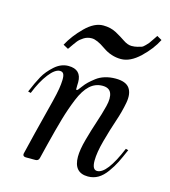

<svg xmlns="http://www.w3.org/2000/svg" viewBox="-98 -709 707 798"><g transform="rotate(15 255.0 -309.5)"><path d="M136 -481 114 -493Q137 -536 176 -574.5Q215 -613 253 -613Q285 -613 309 -600Q333 -587 352 -574Q371 -561 388 -561Q401 -561 412.5 -564Q424 -567 430 -569Q436 -571 445 -580.5Q454 -590 456 -592.5Q458 -595 468.5 -610.5Q479 -626 481 -629L502 -617Q481 -575 440 -536Q399 -497 359 -497Q317 -497 280 -523Q243 -549 221 -549Q202 -549 187 -539.5Q172 -530 164 -520Q156 -510 136 -481ZM353 10Q292 10 292 -59Q292 -89 304.5 -134.5Q317 -180 330 -218.5Q343 -257 352 -293Q361 -329 352.5 -349.5Q344 -370 315 -370Q284 -370 260.5 -348.5Q237 -327 219 -283Q201 -239 187.5 -192.5Q174 -146 156 -74Q146 -34 141 -13Q138 0 125 0H85Q67 0 72 -17Q82 -59 94 -107.5Q106 -156 114.5 -188.5Q123 -221 131.5 -255.5Q140 -290 143.5 -311Q147 -332 147.5 -350Q148 -368 143.5 -376Q139 -384 128 -384Q107 -384 81 -350.5Q55 -317 34 -264L22 -267Q40 -310 55 -337Q70 -364 97.5 -388.5Q125 -413 157 -413Q213 -413 213 -358Q213 -353 212.5 -343Q212 -333 212.5 -329Q213 -325 215 -325Q217 -325 221 -329Q223 -331 232.5 -344Q242 -357 252 -366.5Q262 -376 277.5 -388Q293 -400 314 -406.5Q335 -413 360 -413Q404 -413 420 -390.5Q436 -368 428.5 -327.5Q421 -287 406.5 -244.5Q392 -202 377.5 -149Q363 -96 363 -61Q363 -22 384 -22Q426 -22 476 -142L487 -139Q472 -104 461 -82Q450 -60 433 -36.5Q416 -13 396.5 -1.5Q377 10 353 10Z"/></g></svg>

Font: HK Venetian
Style: Italic
Weight: 400
Italic angle: -12°
Version: Version 1.000;PS 001.000;hotconv 1.0.88;makeotf.lib2.5.64775